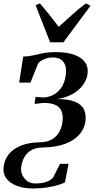

<svg xmlns="http://www.w3.org/2000/svg" viewBox="-62 -832 560 1113"><path d="M127.5 260.5Q75 260.5 35 245Q-5 229.5 -25.8 201Q-46.5 172.5 -41 134.5Q-36.5 102 -20.8 76.2Q-5 50.5 21.5 32.2Q48 14 85 3.8Q122 -6.5 169 -7Q208 -7.5 235.2 -22Q262.5 -36.5 278.5 -62Q294.5 -87.5 299.5 -121Q305 -156.5 296.8 -182.2Q288.5 -208 263 -221.8Q237.5 -235.5 191 -235.5L138.5 -229.5L144 -270.5L187 -267Q215 -267 243 -280Q271 -293 291.8 -321.5Q312.5 -350 319 -395.5Q324 -428 316.8 -451.2Q309.5 -474.5 291 -486.8Q272.5 -499 243.5 -499Q218.5 -499 194 -488.8Q169.5 -478.5 158.5 -463L114.5 -353H49L72.5 -504Q105.5 -505 132.5 -511.5Q159.5 -518 189.2 -524Q219 -530 259.5 -530Q325.5 -530 368.5 -514.5Q411.5 -499 431.2 -470.8Q451 -442.5 445.5 -404Q441 -372.5 424.2 -347Q407.5 -321.5 382.5 -302.8Q357.5 -284 327.8 -272.8Q298 -261.5 267 -257.5Q335.5 -258 373.5 -242Q411.5 -226 425 -196.8Q438.5 -167.5 433 -127Q427 -86 398.5 -52.5Q370 -19 317.2 1.2Q264.5 21.5 185 23Q152.5 23.5 130 33.5Q107.5 43.5 93.2 59.8Q79 76 71.2 95.5Q63.5 115 61 134.5Q57.5 159 67 181.2Q76.5 203.5 96 217.5Q115.5 231.5 141 231.5Q179 231.5 204.5 222.8Q230 214 244.5 199.5L286 117.5H335.5L314.5 225.5Q299.5 233 273.2 241Q247 249 210.2 254.8Q173.5 260.5 127.5 260.5ZM144.5 -801.5 169 -812.5Q194.5 -783.5 222.8 -748Q251 -712.5 278.5 -676.5Q317.5 -710.5 354.5 -745Q391.5 -779.5 436 -812.5L462.5 -798.5L305.5 -586.5H228.5Z"/></svg>

Font: Merriweather 120pt SemiBold
Style: Italic
Weight: 600
Italic angle: -7.8°
Version: Version 2.101